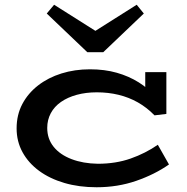

<svg xmlns="http://www.w3.org/2000/svg" viewBox="-20 -775 790 809"><path d="M387 14Q313 14 251.5 -4Q190 -22 145 -55Q100 -88 75 -133.5Q50 -179 50 -234Q50 -291 74 -336.5Q98 -382 140.5 -415Q183 -448 239 -465.5Q295 -483 359 -483Q421 -483 472 -468.5Q523 -454 564.5 -428Q606 -402 635 -367L592 -366V-471H681V-295L631 -289Q599 -322 561 -343.5Q523 -365 479.5 -375.5Q436 -386 388 -386Q342 -386 303.5 -375.5Q265 -365 237 -345.5Q209 -326 194 -298Q179 -270 179 -236Q179 -190 206 -156.5Q233 -123 281.5 -104.5Q330 -86 392 -85Q468 -85 530.5 -107Q593 -129 645 -165L692 -82Q632 -40 554 -13Q476 14 387 14ZM556 -755 586 -718 415 -555H348L177 -718L208 -755L382 -645Z"/></svg>

Font: BioRhyme SemiExpanded SemiBold
Style: Regular
Weight: 600
Width: 6
Designer: Aoife Mooney
Foundry: Aoife Mooney Type
Version: Version 1.600;gftools[0.9.33]